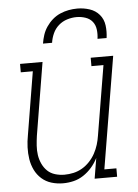

<svg xmlns="http://www.w3.org/2000/svg" viewBox="-54 -792 607 842"><g transform="rotate(-5 250.0 -371.0)"><path d="M190 8Q163 8 138.5 0.5Q114 -7 95.5 -23.5Q77 -40 66 -62.5Q55 -85 51 -110.5Q47 -136 48 -162.5Q49 -189 54 -215L100 -493H47V-530H146L93 -209Q90 -188 88.5 -166.5Q87 -145 90 -125Q93 -105 101.5 -86.5Q110 -68 124 -54.5Q138 -41 158 -35Q178 -29 199 -29Q219 -29 239 -33.5Q259 -38 277 -48.5Q295 -59 310 -75Q325 -91 335 -109.5Q345 -128 351 -147.5Q357 -167 360 -187L411 -493H358V-530H457L375 -37H428V0H329L344 -90Q333 -68 316.5 -49Q300 -30 279.5 -16.5Q259 -3 236 2.5Q213 8 190 8ZM155 -610Q158 -629 164 -647.5Q170 -666 181.5 -683Q193 -700 208.5 -713.5Q224 -727 242.5 -735Q261 -743 280 -746.5Q299 -750 318 -750Q346 -750 372 -741.5Q398 -733 415 -713Q432 -693 435.5 -665.5Q439 -638 435 -610H395Q398 -630 395.5 -650.5Q393 -671 381.5 -685.5Q370 -700 351 -706.5Q332 -713 312 -713Q291 -713 270 -706.5Q249 -700 232.5 -685.5Q216 -671 207 -651Q198 -631 195 -610Z"/></g></svg>

Font: Iosevka Slab XLtObl
Style: Regular
Weight: 200
Italic angle: -9°
Monospace: yes
Designer: Belleve Invis
Foundry: Belleve Invis
Version: Version 11.1.1; ttfautohint (v1.8.3)